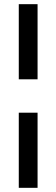

<svg xmlns="http://www.w3.org/2000/svg" viewBox="-20 -700 270 920"><path d="M70 -320V-680H160V-320ZM70 200V-160H160V200Z"/></svg>

Font: Cuprum
Style: Regular
Weight: 400
Designer: Jovanny Lemonad
Foundry: Jovanny Lemonad
Version: Version 3.000